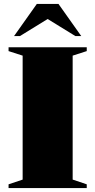

<svg xmlns="http://www.w3.org/2000/svg" viewBox="-20 -955 484 975"><path d="M420.5 -19V0H23.5V-19L95 -43V-672.5L23.5 -695.5V-715H420.5V-695.5L349 -672.5V-43ZM362.5 -772 222 -858.5 81.5 -772H51.5L167 -935H277L392.5 -772Z"/></svg>

Font: Newsreader 72pt ExtraBold
Style: Regular
Weight: 800
Designer: Hugues Gentile
Foundry: Production Type
Version: Version 1.003; ttfautohint (v1.8.3)